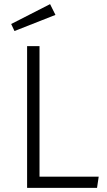

<svg xmlns="http://www.w3.org/2000/svg" viewBox="-20 -908 517 928"><path d="M449 0H111V-685H171V-54H457ZM50 -758 34 -792 222 -888 248 -836Z"/></svg>

Font: Trujillo Light
Style: Regular
Weight: 300
Designer: Fira Sans original fonts by bBox Type GmbH, Carrois Corporate GbR, & Edenspiekermann AG / Changes by Cristiano Sobral
Foundry: Fira Sans original fonts by bBox Type GmbH, Carrois Corporate GbR, & Edenspiekermann AG / Changes by Cristiano Sobral
Version: Version 4.301;July 28, 2020;FontCreator 13.0.0.2655 64-bit